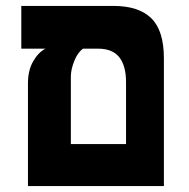

<svg xmlns="http://www.w3.org/2000/svg" viewBox="-20 -629 640 649"><path d="M52 -609H363.5Q448.5 -609 491.2 -567.5Q534 -526 534 -431.5V0H74.5V-347Q74.5 -391 91.8 -421.2Q109 -451.5 133.5 -464.5H52ZM406 -142V-351.5Q406 -406.5 383.2 -435.5Q360.5 -464.5 311 -464.5H260.5Q242.5 -451.5 231 -422.8Q219.5 -394 219.5 -370V-142Z"/></svg>

Font: JuliaMono ExtraBold
Style: Regular
Weight: 800
Monospace: yes
Designer: cormullion
Foundry: corm
Version: Version 0.055; ttfautohint (v1.8.4)